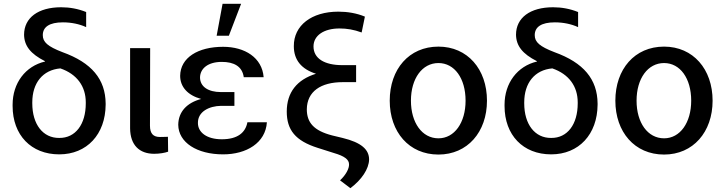

<svg xmlns="http://www.w3.org/2000/svg" viewBox="-20 -798 3796 1005"><path d="M106 -616C107 -558 140 -516 215 -478L216 -476C113 -452 46 -363 46 -250V-243C46 -91 143 10 290 10C435 10 532 -95 533 -250V-256C532 -383 460 -470 307 -525C229 -555 204 -578 204 -614C204 -657 239 -681 309 -681C354 -681 396 -672 431 -656V-735C389 -752 345 -760 300 -760C180 -760 106 -705 106 -616ZM149 -257V-262C149 -364 204 -432 296 -440C383 -410 429 -346 429 -262V-257C429 -147 375 -75 290 -76C205 -75 149 -147 149 -257Z M661 -546V-126C662 -38 710 7 787 7C816 7 843 2 860 -4L859 -82C851 -82 839 -81 817 -81C782 -81 765 -99 765 -140L766 -546Z M1114 -611H1178L1242 -778H1145ZM913 -145C914 -52 1011 10 1148 10C1270 10 1370 -50 1377 -158H1275C1265 -104 1224 -69 1141 -69C1061 -69 1016 -106 1016 -154C1015 -214 1075 -243 1137 -244H1207V-316H1137C1069 -316 1027 -345 1027 -393C1028 -439 1068 -474 1141 -474C1204 -474 1248 -451 1256 -394H1360C1352 -496 1262 -553 1148 -553C1016 -553 924 -496 923 -401C923 -343 963 -299 1033 -280C958 -260 914 -213 913 -145Z M1873 -628 1890 -711C1847 -729 1799 -737 1751 -737C1611 -737 1517 -665 1518 -556C1518 -484 1558 -436 1634 -412C1534 -381 1481 -314 1481 -214C1481 -118 1526 -61 1643 -24L1728 3C1783 19 1807 37 1807 62C1808 84 1791 117 1760 146L1814 187C1873 143 1911 86 1912 37C1912 -15 1872 -52 1773 -76L1719 -89C1622 -114 1586 -157 1586 -226C1587 -319 1659 -368 1774 -368H1844V-457H1772C1678 -457 1621 -492 1621 -555C1621 -612 1675 -649 1757 -649C1796 -649 1832 -643 1873 -628Z M2275 11C2427 11 2529 -107 2529 -271C2529 -436 2427 -554 2275 -554C2121 -554 2020 -436 2020 -271C2020 -107 2121 11 2275 11ZM2131 -271C2131 -387 2190 -468 2275 -468C2359 -468 2417 -388 2417 -271C2417 -156 2359 -74 2275 -74C2189 -74 2131 -156 2131 -271Z M2681 -616C2682 -558 2715 -516 2790 -478L2791 -476C2688 -452 2621 -363 2621 -250V-243C2621 -91 2718 10 2865 10C3010 10 3107 -95 3108 -250V-256C3107 -383 3035 -470 2882 -525C2804 -555 2779 -578 2779 -614C2779 -657 2814 -681 2884 -681C2929 -681 2971 -672 3006 -656V-735C2964 -752 2920 -760 2875 -760C2755 -760 2681 -705 2681 -616ZM2724 -257V-262C2724 -364 2779 -432 2871 -440C2958 -410 3004 -346 3004 -262V-257C3004 -147 2950 -75 2865 -76C2780 -75 2724 -147 2724 -257Z M3456 11C3608 11 3710 -107 3710 -271C3710 -436 3608 -554 3456 -554C3302 -554 3201 -436 3201 -271C3201 -107 3302 11 3456 11ZM3312 -271C3312 -387 3371 -468 3456 -468C3540 -468 3598 -388 3598 -271C3598 -156 3540 -74 3456 -74C3370 -74 3312 -156 3312 -271Z"/></svg>

Font: Wafeq Medium
Style: Regular
Weight: 500
Designer: Rasmus Andersson & Azza Alameddine
Foundry: Google & TypeTogether
Version: Version 3.000;January 28, 2025;FontCreator 15.0.0.3014 64-bi